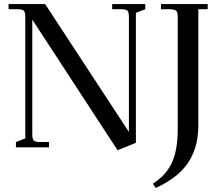

<svg xmlns="http://www.w3.org/2000/svg" viewBox="-20 -722 1093 941"><path d="M729 178.2Q758.3 159.2 778.6 138.9Q798.8 118.7 816.2 87.6Q833.5 56.6 842.3 12.2Q851.1 -32.2 851.1 -90.8V-637.2Q851.1 -662.1 844 -668.9Q836.9 -675.8 812 -676.8H769V-702.1H998V-676.8H952.1V-110.8Q952.1 -60.1 942.4 -18.6Q932.6 22.9 909.7 63Q886.7 103 845.2 137.2Q803.7 171.4 743.2 199.2ZM22 -676.8V-702.1H201.2L611.8 -75.2V-637.2Q611.8 -662.1 605 -669.4Q598.1 -676.8 573.2 -676.8H529.8V-702.1H691.9V-676.8L646 -659.2V-22L556.2 14.2L138.2 -626V-65.9Q138.2 -40.5 145.3 -33.2Q152.3 -25.9 176.8 -25.9H220.2V0H58.1V-25.9L104 -43.9V-637.2Q104 -662.1 96.9 -669.4Q89.8 -676.8 64.9 -676.8Z"/></svg>

Font: Dihjauti S
Style: Bold
Weight: 700
Designer: T. Christopher White
Version: Version 3.0.0